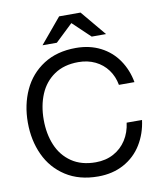

<svg xmlns="http://www.w3.org/2000/svg" viewBox="-99 -1005 918 1095"><g transform="rotate(-10 360.0 -457.0)"><path d="M38 -360Q38 -463 77 -547.5Q116 -632 193.5 -682Q271 -732 381 -732Q461 -732 523.5 -700Q586 -668 625 -611Q664 -554 677 -482H587Q578 -532 550 -570Q522 -608 478.5 -629Q435 -650 381 -650Q298 -650 241.5 -611.5Q185 -573 157.5 -507.5Q130 -442 130 -360Q130 -278 157.5 -212.5Q185 -147 241.5 -108.5Q298 -70 381 -70Q439 -70 484.5 -94.5Q530 -119 558 -162.5Q586 -206 593 -262H682Q672 -184 633.5 -121.5Q595 -59 530 -23.5Q465 12 381 12Q271 12 193.5 -38Q116 -88 77 -172.5Q38 -257 38 -360ZM443 -926 565 -780H482L381 -876L280 -780H197L319 -926Z"/></g></svg>

Font: Aspekta Variable
Style: Regular
Weight: 400
Designer: Ivo Dolenc
Version: Version 2.100